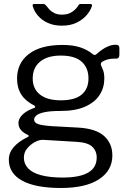

<svg xmlns="http://www.w3.org/2000/svg" viewBox="-20 -762 642 957"><path d="M556 -539Q566 -539 570.5 -535Q575 -531 575 -523V-488Q575 -479 570.5 -474Q566 -469 555 -470Q539 -470 527 -468Q515 -466 503 -461Q479 -452 483 -438Q488 -427 494 -411.5Q500 -396 500 -370Q500 -326 477 -289.5Q454 -253 405.5 -231Q357 -209 283 -209Q232 -209 203 -203Q174 -197 162 -187Q150 -177 150 -166Q150 -150 171.5 -143Q193 -136 241 -133L370 -126Q458 -121 499 -84Q540 -47 540 13Q540 88 473.5 131.5Q407 175 284 175Q157 175 90.5 138.5Q24 102 24 34Q24 -1 48.5 -29Q73 -57 118 -79Q129 -84 118 -90Q96 -100 84 -114.5Q72 -129 72 -149Q72 -163 81 -177Q90 -191 107.5 -203Q125 -215 150 -224Q156 -226 156 -229Q156 -232 151 -236Q107 -258 86 -291Q65 -324 65 -370Q65 -448 124 -493Q183 -538 291 -538Q343 -538 379.5 -526Q416 -514 441 -493Q447 -488 452 -488Q457 -488 462 -493Q474 -504 489 -514.5Q504 -525 521.5 -532Q539 -539 556 -539ZM283 -262Q353 -262 387 -290.5Q421 -319 421 -371Q421 -424 387 -454.5Q353 -485 283 -485Q216 -485 179.5 -454.5Q143 -424 143 -371Q143 -319 179.5 -290.5Q216 -262 283 -262ZM195 -65Q177 -66 155 -54.5Q133 -43 116 -23Q99 -3 99 24Q99 55 120.5 77.5Q142 100 185.5 111.5Q229 123 293 123Q376 123 419 98.5Q462 74 462 23Q462 -10 439.5 -31Q417 -52 362 -55ZM429 -742Q442 -742 438 -731Q430 -707 410.5 -685Q391 -663 360.5 -648.5Q330 -634 289 -634Q249 -634 219 -647.5Q189 -661 169.5 -683.5Q150 -706 143 -732Q142 -735 143 -738.5Q144 -742 149 -742H195Q201 -742 204 -740Q207 -738 211 -733Q217 -725 226.5 -714.5Q236 -704 251.5 -696.5Q267 -689 289 -689Q320 -689 340.5 -703.5Q361 -718 370 -734Q373 -739 375.5 -740.5Q378 -742 382 -742Z"/></svg>

Font: Libre Franklin Thin
Style: Regular
Weight: 400
Version: Version 3.000